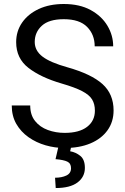

<svg xmlns="http://www.w3.org/2000/svg" viewBox="-20 -741 634 974"><path d="M461.4 -179.7Q461.4 -212.9 447.3 -236.3Q433.1 -259.8 396.5 -278.8Q359.9 -297.9 292.5 -317.4Q187 -348.1 124.5 -396.5Q62 -444.8 62 -527.3Q62 -582.5 92 -626.2Q122.1 -669.9 176.5 -695.3Q231 -720.7 303.7 -720.7Q383.8 -720.7 439.7 -690.2Q495.6 -659.7 524.9 -610.6Q554.2 -561.5 554.2 -505.9H460.4Q460.4 -565.4 421.9 -604.5Q383.3 -643.6 303.7 -643.6Q228.5 -643.6 192.4 -610.6Q156.2 -577.6 156.2 -528.3Q156.2 -483.9 195.6 -453.9Q234.9 -423.8 322.8 -399.4Q443.8 -365.2 500 -314.5Q556.2 -263.7 556.2 -180.7Q556.2 -123 525.4 -80.1Q494.6 -37.1 439 -13.7Q383.3 9.8 308.1 9.8Q258.8 9.8 211.2 -3.9Q163.6 -17.6 124.8 -44.9Q85.9 -72.3 62.7 -112.5Q39.6 -152.8 39.6 -206.1H133.3Q133.3 -157.7 158 -127Q182.6 -96.2 222.7 -81.5Q262.7 -66.9 308.1 -66.9Q381.8 -66.9 421.6 -97.4Q461.4 -127.9 461.4 -179.7ZM276.9 0.5H341.8L335.9 26.4Q364.3 31.2 387.5 49.8Q410.6 68.4 410.6 110.8Q410.6 156.7 373 184.8Q335.4 212.9 262.7 212.9L259.3 160.6Q293 160.6 316.7 149.4Q340.3 138.2 340.3 112.3Q340.3 87.9 321.5 78.9Q302.7 69.8 261.7 66.4Z"/></svg>

Font: Vazirmatn RD FD
Style: Regular
Weight: 400
Designer: Saber Rastikerdar
Foundry: Saber Rastikerdar
Version: Version 33.003